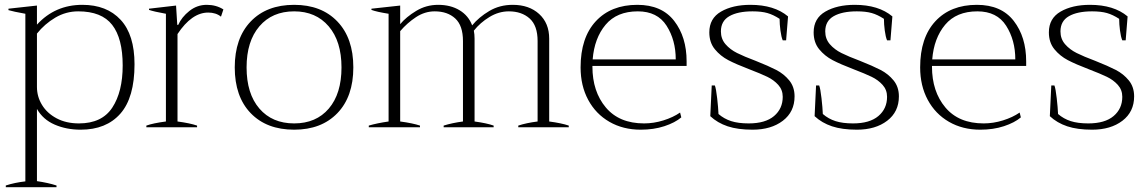

<svg xmlns="http://www.w3.org/2000/svg" viewBox="-20 -527 4755 795"><path d="M4 241Q41 229 85 224V-470Q35 -479 15 -485V-491L133 -504V-425Q208 -507 321 -507Q422 -507 479.5 -445Q537 -383 537 -261Q537 -123 478.5 -56.5Q420 10 314 10Q255 10 206.5 -11Q158 -32 133 -76V223Q180 230 214 241V248H4ZM488 -256Q488 -368 444.5 -424Q401 -480 304 -480Q253 -480 209 -454Q165 -428 133 -388V-167Q133 -127 154 -92.5Q175 -58 214.5 -37Q254 -16 307 -16Q402 -16 445 -81.5Q488 -147 488 -256Z M586 -7Q614 -17 667 -24V-470Q617 -479 597 -486V-491L709 -504L714 -424H718Q732 -456 764 -481.5Q796 -507 836 -507Q875 -507 905 -488L895 -458Q874 -475 842 -475Q774 -475 715 -386V-24Q767 -17 796 -7V0H586Z M952 -248Q952 -369 1018 -438Q1084 -507 1198 -507Q1311 -507 1377 -438Q1443 -369 1443 -248Q1443 -127 1377 -58.5Q1311 10 1198 10Q1084 10 1018 -58.5Q952 -127 952 -248ZM1394 -248Q1394 -356 1341 -418Q1288 -480 1198 -480Q1107 -480 1054 -418Q1001 -356 1001 -248Q1001 -139 1054 -77.5Q1107 -16 1198 -16Q1289 -16 1341.5 -77.5Q1394 -139 1394 -248Z M2335 -7V0H2126V-7Q2159 -18 2206 -24V-357Q2206 -421 2173 -450.5Q2140 -480 2087 -480Q2045 -480 2006.5 -456.5Q1968 -433 1942 -400Q1945 -385 1945 -367V-24Q1996 -17 2024 -7V0H1817V-7Q1852 -18 1897 -24V-357Q1897 -421 1865 -450.5Q1833 -480 1780 -480Q1739 -480 1702.5 -456Q1666 -432 1637 -398V-24Q1689 -17 1719 -7V0H1507V-7Q1541 -17 1589 -24V-470Q1539 -478 1518 -486V-491L1637 -504V-427Q1662 -457 1703.5 -482Q1745 -507 1794 -507Q1846 -507 1883 -484.5Q1920 -462 1935 -422Q1963 -456 2006 -481.5Q2049 -507 2103 -507Q2171 -507 2212.5 -469Q2254 -431 2254 -367V-24Q2306 -17 2335 -7Z M2433 -254V-251Q2433 -148 2488.5 -82Q2544 -16 2647 -16Q2687 -16 2727 -28.5Q2767 -41 2796 -61L2801 -41Q2775 -19 2731 -4.5Q2687 10 2633 10Q2560 10 2503.5 -22.5Q2447 -55 2415.5 -113.5Q2384 -172 2384 -248Q2384 -371 2447 -439Q2510 -507 2619 -507Q2720 -507 2771.5 -440.5Q2823 -374 2823 -273V-254ZM2434 -281H2778Q2778 -361 2740 -420.5Q2702 -480 2621 -480Q2534 -480 2487.5 -424.5Q2441 -369 2434 -281Z M2921 -46 2927 -173H2940Q2945 -160 2949.5 -120.5Q2954 -81 2955 -55Q2978 -35 3007.5 -25.5Q3037 -16 3080 -16Q3149 -16 3185 -46.5Q3221 -77 3221 -126Q3221 -155 3202.5 -175.5Q3184 -196 3157 -209Q3130 -222 3083 -240Q3028 -261 2995.5 -278Q2963 -295 2940 -323Q2917 -351 2917 -393Q2917 -451 2965.5 -479Q3014 -507 3087 -507Q3186 -507 3243 -459L3235 -360H3221Q3215 -374 3211.5 -400.5Q3208 -427 3208 -449Q3182 -466 3157.5 -473Q3133 -480 3096 -480Q3035 -480 3000 -460Q2965 -440 2965 -397Q2965 -366 2984 -344Q3003 -322 3032 -307.5Q3061 -293 3109 -275Q3162 -254 3194 -237.5Q3226 -221 3248 -194Q3270 -167 3270 -128Q3270 -64 3221.5 -27Q3173 10 3096 10Q3035 10 2993 -4Q2951 -18 2921 -46Z M3353 -46 3359 -173H3372Q3377 -160 3381.5 -120.5Q3386 -81 3387 -55Q3410 -35 3439.5 -25.5Q3469 -16 3512 -16Q3581 -16 3617 -46.5Q3653 -77 3653 -126Q3653 -155 3634.5 -175.5Q3616 -196 3589 -209Q3562 -222 3515 -240Q3460 -261 3427.5 -278Q3395 -295 3372 -323Q3349 -351 3349 -393Q3349 -451 3397.5 -479Q3446 -507 3519 -507Q3618 -507 3675 -459L3667 -360H3653Q3647 -374 3643.5 -400.5Q3640 -427 3640 -449Q3614 -466 3589.5 -473Q3565 -480 3528 -480Q3467 -480 3432 -460Q3397 -440 3397 -397Q3397 -366 3416 -344Q3435 -322 3464 -307.5Q3493 -293 3541 -275Q3594 -254 3626 -237.5Q3658 -221 3680 -194Q3702 -167 3702 -128Q3702 -64 3653.5 -27Q3605 10 3528 10Q3467 10 3425 -4Q3383 -18 3353 -46Z M3839 -254V-251Q3839 -148 3894.5 -82Q3950 -16 4053 -16Q4093 -16 4133 -28.5Q4173 -41 4202 -61L4207 -41Q4181 -19 4137 -4.5Q4093 10 4039 10Q3966 10 3909.5 -22.5Q3853 -55 3821.5 -113.5Q3790 -172 3790 -248Q3790 -371 3853 -439Q3916 -507 4025 -507Q4126 -507 4177.5 -440.5Q4229 -374 4229 -273V-254ZM3840 -281H4184Q4184 -361 4146 -420.5Q4108 -480 4027 -480Q3940 -480 3893.5 -424.5Q3847 -369 3840 -281Z M4327 -46 4333 -173H4346Q4351 -160 4355.5 -120.5Q4360 -81 4361 -55Q4384 -35 4413.5 -25.5Q4443 -16 4486 -16Q4555 -16 4591 -46.5Q4627 -77 4627 -126Q4627 -155 4608.5 -175.5Q4590 -196 4563 -209Q4536 -222 4489 -240Q4434 -261 4401.5 -278Q4369 -295 4346 -323Q4323 -351 4323 -393Q4323 -451 4371.5 -479Q4420 -507 4493 -507Q4592 -507 4649 -459L4641 -360H4627Q4621 -374 4617.5 -400.5Q4614 -427 4614 -449Q4588 -466 4563.5 -473Q4539 -480 4502 -480Q4441 -480 4406 -460Q4371 -440 4371 -397Q4371 -366 4390 -344Q4409 -322 4438 -307.5Q4467 -293 4515 -275Q4568 -254 4600 -237.5Q4632 -221 4654 -194Q4676 -167 4676 -128Q4676 -64 4627.5 -27Q4579 10 4502 10Q4441 10 4399 -4Q4357 -18 4327 -46Z"/></svg>

Font: Trirong ExtraLight
Style: Regular
Weight: 275
Designer: Katatrad Team
Foundry: CadsonDemak
Version: Version 1.001